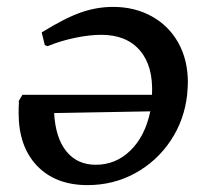

<svg xmlns="http://www.w3.org/2000/svg" viewBox="-20 -526 587 557"><path d="M525 -287Q525 -276 523 -252Q515 -178 475 -118Q435 -58 372 -23.5Q309 11 234 11Q141 11 87.5 -45Q34 -101 34 -198Q34 -219 35 -230L34 -232L35 -234L45 -251H421Q425 -334 386 -379.5Q347 -425 274 -425Q239 -425 196.5 -416Q154 -407 118 -392L110 -395L101 -432Q169 -474 215 -490Q261 -506 308 -506Q371 -506 420.5 -478.5Q470 -451 497.5 -401.5Q525 -352 525 -287ZM416 -203 137 -198Q141 -126 172.5 -87Q204 -48 258 -48Q316 -48 358.5 -89.5Q401 -131 416 -203Z"/></svg>

Font: Alegreya SC Medium
Style: Italic
Weight: 500
Italic angle: -7°
Designer: Juan Pablo del Peral
Foundry: Huerta Tipografica
Version: Version 2.007; ttfautohint (v1.6)